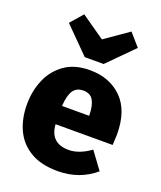

<svg xmlns="http://www.w3.org/2000/svg" viewBox="-152 -918 862 1031"><g transform="rotate(20 278.5 -402.0)"><path d="M302 18Q207 18 145.5 -18.5Q84 -55 54.5 -118.5Q25 -182 25 -264Q25 -340 53 -405.5Q81 -471 138 -511Q195 -551 282 -551Q394 -551 464.5 -481.5Q535 -412 535 -275L532 -215H206Q213 -109 319 -109Q378 -109 443 -156L515 -58Q425 18 302 18ZM360 -319V-325Q359 -378 342 -407Q325 -436 285 -436Q247 -436 228 -408.5Q209 -381 205 -319ZM338 -607H230L87 -751L149 -822L284 -728L419 -822L481 -751Z"/></g></svg>

Font: Trujillo ExtraBold
Style: Regular
Weight: 800
Designer: Fira Sans original fonts by bBox Type GmbH, Carrois Corporate GbR, & Edenspiekermann AG / Changes by Cristiano Sobral
Foundry: Fira Sans original fonts by bBox Type GmbH, Carrois Corporate GbR, & Edenspiekermann AG / Changes by Cristiano Sobral
Version: Version 4.301;July 28, 2020;FontCreator 13.0.0.2655 64-bit